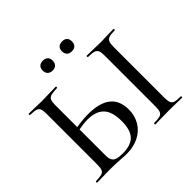

<svg xmlns="http://www.w3.org/2000/svg" viewBox="-187 -1017 1235 1235"><g transform="rotate(-45 430.5 -399.0)"><path d="M249 1Q235 0 212.5 -1Q190 -2 161 -2L96 -1Q76 0 43 0Q40 0 40 -6Q40 -12 43 -12Q80 -13 96 -17.5Q112 -22 118.5 -36Q125 -50 125 -81V-544Q125 -575 119 -588.5Q113 -602 97 -607Q81 -612 44 -613Q42 -613 42 -619Q42 -625 44 -625L92 -624Q136 -622 163 -622Q193 -622 239 -624L290 -625Q293 -625 293 -619Q293 -613 290 -613Q252 -612 234.5 -607Q217 -602 210.5 -587.5Q204 -573 204 -542V-81Q204 -48 221 -32Q238 -16 290 -16Q367 -16 400.5 -52.5Q434 -89 434 -167Q434 -254 397 -292.5Q360 -331 285 -331Q240 -331 171 -315L168 -336Q246 -353 312 -353Q519 -353 519 -189Q519 -132 492.5 -88Q466 -44 418 -20Q370 4 309 4Q284 4 249 1ZM815 -12Q818 -12 818 -6Q818 0 815 0Q784 0 766 -1L693 -2L623 -1Q604 0 572 0Q569 0 569 -6Q569 -12 572 -12Q608 -12 625 -17Q642 -22 648 -36.5Q654 -51 654 -81V-544Q654 -574 648 -588Q642 -602 625 -607.5Q608 -613 572 -613Q569 -613 569 -619Q569 -625 572 -625L623 -624Q665 -622 693 -622Q723 -622 767 -624L815 -625Q818 -625 818 -619Q818 -613 815 -613Q780 -613 763 -607Q746 -601 740 -586.5Q734 -572 734 -542V-81Q734 -51 740 -36.5Q746 -22 762.5 -17Q779 -12 815 -12ZM304 -758Q304 -779 316 -790.5Q328 -802 350 -802Q371 -802 383 -790.5Q395 -779 395 -758Q395 -736 383 -724Q371 -712 350 -712Q328 -712 316 -724Q304 -736 304 -758ZM479 -758Q479 -779 491 -790.5Q503 -802 525 -802Q547 -802 558.5 -790.5Q570 -779 570 -758Q570 -736 558.5 -724Q547 -712 525 -712Q503 -712 491 -724Q479 -736 479 -758Z"/></g></svg>

Font: Cormorant Unicase Medium
Style: Regular
Weight: 500
Designer: Christian Thalmann (Catharsis Fonts)
Foundry: Catharsis Fonts
Version: Version 4.000